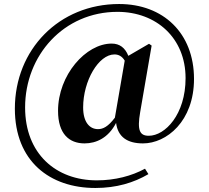

<svg xmlns="http://www.w3.org/2000/svg" viewBox="-20 -763 1040 956"><path d="M692 -49C809 -49 946 -159 946 -370C946 -598 793 -743 573 -743C274 -743 54 -516 54 -222C54 40 228 173 455 173C559 173 646 147 719 104L702 77C636 113 553 135 462 135C259 135 105 3 105 -228C105 -488 298 -704 565 -704C759 -704 904 -573 904 -374C904 -193 802 -87 721 -87C676 -87 662 -113 678 -205L735 -536L722 -545L619 -485C603 -525 576 -546 536 -546C407 -546 269 -389 269 -211C269 -97 324 -49 401 -49C460 -49 520 -77 558 -151C567 -81 614 -49 692 -49ZM552 -177C518 -132 493 -120 468 -120C426 -120 394 -155 394 -228C394 -361 471 -492 550 -492C570 -492 588 -483 601 -461Z"/></svg>

Font: Noto Serif CJK HK Black
Style: Regular
Weight: 900
Designer: Ryoko NISHIZUKA 西塚涼子 (kana & ideographs); Frank Grießhammer (Latin, Greek & Cyrillic); Wenlong ZHANG 张文龙 (bopomofo); San
Foundry: Adobe
Version: Version 2.001;hotconv 1.1.0;makeotfexe 2.6.0